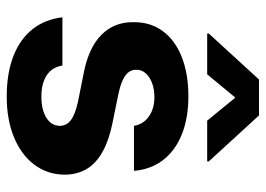

<svg xmlns="http://www.w3.org/2000/svg" viewBox="-131 -659 801 579"><g transform="rotate(90 269.5 -369.5)"><path d="M272.5 -434.6Q249 -434.6 230.2 -427.5Q211.4 -420.4 200.7 -408Q189.9 -395.5 190.4 -379.9Q189 -342.3 258.8 -327.1L353.5 -307.6Q430.7 -291.5 468.5 -256.3Q506.3 -221.2 506.8 -164.1Q506.3 -112.3 476.8 -72.8Q447.3 -33.2 394 -11.2Q340.8 10.7 271.5 10.7Q200.7 10.7 148.9 -9.5Q97.2 -29.8 67.6 -67.6Q38.1 -105.5 32.2 -157.2H177.7Q182.6 -126 207 -109.9Q231.4 -93.8 271.5 -93.8Q311 -93.8 335.2 -108.9Q359.4 -124 359.4 -149.4Q359.4 -169.9 342 -182.9Q324.7 -195.8 287.1 -204.1L199.2 -221.7Q124 -236.3 85 -274.9Q45.9 -313.5 46.9 -372.1Q46.4 -422.4 73.7 -459.7Q101.1 -497.1 151.9 -517.1Q202.6 -537.1 270.5 -537.1Q336.4 -537.1 385.7 -517.1Q435.1 -497.1 463.1 -460.2Q491.2 -423.3 495.1 -373H359.4Q355 -400.9 331.5 -417.7Q308.1 -434.6 272.5 -434.6ZM274.4 -678.7 204.1 -593.8H81.1V-598.6L219.7 -750H328.1L466.8 -598.6V-593.8H343.8Z"/></g></svg>

Font: Pretendard
Style: Bold
Weight: 700
Designer: Base glyphs from Inter by Rasmus Andersson; Hangeul glyphs from Noto Sans CJK(Source Han Sans) by Jang Soo-young and Kan
Foundry: Kil Hyung-jin
Version: Version 1.309